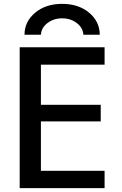

<svg xmlns="http://www.w3.org/2000/svg" viewBox="-20 -975 634 995"><path d="M497 -795H412Q410 -831 378 -855.5Q346 -880 302 -880Q258 -880 226 -855.5Q194 -831 192 -795H107Q107 -863 162 -909Q217 -955 302 -955Q387 -955 442 -909Q497 -863 497 -795ZM192 -432H502V-346H192V-90H522V0H82V-730H522V-640H192Z"/></svg>

Font: M PLUS 1p Medium
Style: Regular
Weight: 500
Version: Version 1.062